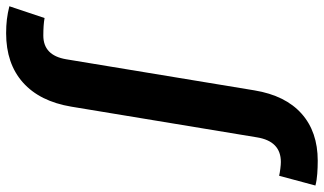

<svg xmlns="http://www.w3.org/2000/svg" viewBox="-368 -572 1022 605"><g transform="rotate(-90 142.5 -270.0)"><path d="M-62 220.7Q-82.5 220.7 -103 219.2Q-123.5 217.8 -140.1 213.4L-109.4 99.1Q-100.6 101.1 -87.4 102.8Q-74.2 104.5 -65.9 104.5Q-0.5 104.5 11.7 29.3L108.4 -555.7Q125 -655.3 184.6 -708.3Q244.1 -761.2 339.8 -761.2Q363.3 -761.2 383.5 -758.8Q403.8 -756.3 424.8 -751L387.7 -640.1Q365.7 -644 332.5 -644Q270 -644 257.8 -572.3L159.7 21.5Q143.6 118.7 86.4 169.7Q29.3 220.7 -62 220.7Z"/></g></svg>

Font: Inter
Style: Bold Italic
Weight: 700
Italic angle: -9.39999°
Designer: Rasmus Andersson
Foundry: rsms
Version: Version 4.001;git-9221beed3